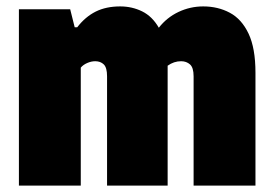

<svg xmlns="http://www.w3.org/2000/svg" viewBox="-20 -579 854 599"><path d="M39 0V-550H199L213 -494H221Q246 -526.5 278.5 -542.8Q311 -559 355 -559Q392 -559 423.5 -543.5Q455 -528 475.5 -492.5Q500.5 -524.5 537 -541.8Q573.5 -559 614 -559Q660 -559 697 -539.2Q734 -519.5 755.5 -474Q777 -428.5 777 -352V0H584V-341Q584 -368 572.8 -378Q561.5 -388 545 -388Q522.5 -388 503 -374Q503 -369 503 -364V0H314V-341Q314 -368 303.8 -378Q293.5 -388 277 -388Q265 -388 252.2 -382.5Q239.5 -377 232 -368V0Z"/></svg>

Font: Encode Sans Condensed Condensed Black
Style: Regular
Weight: 900
Width: 3
Designer: Multiple Designers
Foundry: Impallari Type
Version: Version 3.000; ttfautohint (v1.8.3) -l 8 -r 50 -G 200 -x 14 